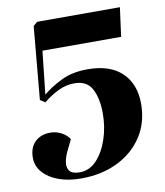

<svg xmlns="http://www.w3.org/2000/svg" viewBox="-83 -799 760 882"><g transform="rotate(-10 296.5 -358.0)"><path d="M374 -264Q374 -332 351 -377Q328 -422 269 -422Q229 -422 192.5 -404Q156 -386 123 -359L100 -374L131 -714L150 -730H536L518 -595H151L129 -394Q166 -425 217.5 -450Q269 -475 339 -475Q445 -475 500 -421.5Q555 -368 555 -277Q555 -190 512.5 -124.5Q470 -59 395.5 -22.5Q321 14 225 14Q166 14 120.5 -2.5Q75 -19 48.5 -49Q22 -79 22 -118Q22 -165 49 -191.5Q76 -218 121 -218Q148 -218 172.5 -205Q197 -192 209 -172L185 -123Q172 -97 168 -72Q164 -47 176 -31Q188 -15 224 -15Q268 -15 301.5 -50Q335 -85 354.5 -142Q374 -199 374 -264Z"/></g></svg>

Font: Literata 72pt ExtraBold
Style: Italic
Weight: 800
Italic angle: -2°
Designer: Latin by Veronika Burian and Jose Scaglione. Greek by Irene Vlachou. Cyrillic by Vera Evstafieva
Foundry: TypeTogether
Version: Version 3.002